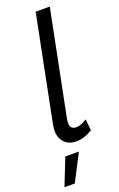

<svg xmlns="http://www.w3.org/2000/svg" viewBox="-183 -789 656 1054"><g transform="rotate(-20 145.0 -262.0)"><path d="M57 -129.5 179 -742H261.5L139.5 -131Q133.5 -98.5 142 -84Q150.5 -69.5 173 -69.5Q198 -69.5 235 -92.5L241.5 -26.5Q191.5 3.5 148 3.5Q96 3.5 70.2 -32Q44.5 -67.5 57 -129.5ZM-2 217.5 60 60.5H139.5L58.5 217.5Z"/></g></svg>

Font: Argentum Sans Light
Style: Italic
Weight: 300
Italic angle: -11.3°
Designer: Julieta Ulanovsky (font), Owen Earl (portions from Jones font), Cristiano Sobral (main changes and remaster)
Foundry: Julieta Ulanovsky (font), Owen Earl (portions from Jones font), Cristiano Sobral (main changes and remaster)
Version: Version 3.127